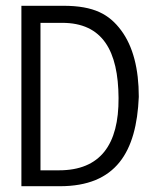

<svg xmlns="http://www.w3.org/2000/svg" viewBox="-20 -643 540 664"><path d="M54 1H187C381 1 452 -117 460 -308C460 -405 440 -483 399 -538C358 -593 306 -623 199 -623H54ZM120 -54V-564H195C335 -564 389 -467 390 -304C391 -143 327 -54 184 -54Z"/></svg>

Font: Inconsolata
Style: Regular
Weight: 400
Monospace: yes
Designer: Raph Levien, Cyreal, Brenton Simpson
Foundry: Raph Levien, Cyreal, Google
Version: Version 3.100